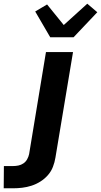

<svg xmlns="http://www.w3.org/2000/svg" viewBox="-141 -801 545 1036"><path d="M-71 215H-121L-120 95H-70Q-56 95 -41.5 92Q-27 89 -14.5 80.5Q-2 72 5.5 58.5Q13 45 16 31L107 -520H253L158 50Q154 75 144.5 99.5Q135 124 117.5 144Q100 164 77 178.5Q54 193 29 201Q4 209 -21 212Q-46 215 -71 215ZM130 -600 49 -739 113 -777 203 -666 330 -781 384 -735 256 -600Z"/></svg>

Font: Iosevka Aile Heavy Oblique
Style: Regular
Weight: 900
Italic angle: -9°
Designer: Belleve Invis
Foundry: Belleve Invis
Version: Version 31.1.0; ttfautohint (v1.8.4)